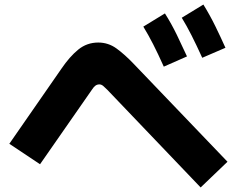

<svg xmlns="http://www.w3.org/2000/svg" viewBox="-20 -836 1040 844"><path d="M869 -582Q843 -639 822 -680.5Q801 -722 779 -758L874 -816Q903 -769 926.5 -721Q950 -673 971 -626ZM700 -543Q674 -601 653 -642Q632 -683 610 -719L705 -777Q734 -731 757.5 -682.5Q781 -634 802 -588ZM980 -125 862 -12 452 -441Q443 -450 434.5 -457.5Q426 -465 417 -465Q407 -465 399.5 -459.5Q392 -454 385 -443L156 -114L21 -204L250 -534Q286 -587 324 -618Q362 -649 412 -649Q456 -649 492 -623Q528 -597 569 -554Z"/></svg>

Font: Murecho ExtraBold
Style: Regular
Weight: 800
Designer: Neil Summerour
Foundry: Positype
Version: Version 1.010; ttfautohint (v1.8.3)